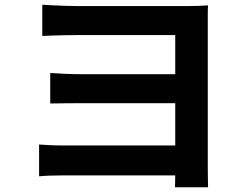

<svg xmlns="http://www.w3.org/2000/svg" viewBox="-20 -746 1040 803"><path d="M156.9 -726.1Q173.3 -725.1 200 -723.8Q226.8 -722.4 256.1 -721.5Q285.4 -720.6 307.6 -720.6Q333 -720.6 369.3 -720.6Q405.6 -720.6 448 -720.6Q490.4 -720.6 535 -720.6Q579.5 -720.6 622.4 -720.6Q665.2 -720.6 701.3 -720.6Q737.5 -720.6 763.2 -720.6Q785.6 -720.6 810.5 -721.5Q835.3 -722.4 850 -723.4Q849 -711.5 849 -687.7Q849 -663.9 849 -642.2Q849 -630.1 849 -587.8Q849 -545.4 849 -485.4Q849 -425.3 849 -357.9Q849 -290.5 849 -226.3Q849 -162.1 849 -112Q849 -62 849 -37.7Q849 -21.7 849.5 0.3Q850 22.3 850.2 37.2H711.9Q712.1 26.7 712.5 11.2Q712.9 -4.3 712.9 -20.9Q712.9 -37.5 712.9 -49.7Q712.9 -81.4 712.9 -131Q712.9 -180.7 712.9 -239.3Q712.9 -297.9 712.9 -356.7Q712.9 -415.5 712.9 -466.8Q712.9 -518.2 712.9 -553.6Q712.9 -589 712.9 -599.3Q701 -599.3 673.3 -599.3Q645.5 -599.3 608.8 -599.3Q572.1 -599.3 530.1 -599.3Q488.2 -599.3 446.6 -599.3Q405.1 -599.3 369.1 -599.3Q333 -599.3 307.6 -599.3Q285.4 -599.3 255.7 -598.8Q226 -598.3 199.3 -597.4Q172.5 -596.5 156.9 -595.5ZM190.1 -440.7Q215.6 -438.9 251.4 -437.3Q287.3 -435.7 322.1 -435.7Q338.3 -435.7 375.1 -435.7Q412 -435.7 460.3 -435.7Q508.7 -435.7 560.2 -435.7Q611.7 -435.7 658 -435.7Q704.4 -435.7 736.2 -435.7Q768 -435.7 776.3 -435.7V-314.5Q768 -314.5 735.8 -314.5Q703.6 -314.5 657.7 -314.5Q611.9 -314.5 560.3 -314.5Q508.7 -314.5 460.4 -314.5Q412.2 -314.5 375.5 -314.5Q338.8 -314.5 322.5 -314.5Q287.5 -314.5 249.5 -314Q211.5 -313.5 190.1 -313.2ZM143.5 -141.6Q159.1 -140.6 186.2 -139.1Q213.4 -137.6 246.7 -137.6Q265.9 -137.6 308.2 -137.6Q350.6 -137.6 406 -137.6Q461.3 -137.6 520.3 -137.6Q579.4 -137.6 633.1 -137.6Q686.7 -137.6 725.4 -137.6Q764 -137.6 777.3 -137.6V-12.5Q760.1 -12.5 720 -12.5Q679.9 -12.5 626.3 -12.5Q572.6 -12.5 514.7 -12.5Q456.8 -12.5 402.7 -12.5Q348.5 -12.5 306.9 -12.5Q265.3 -12.5 246.2 -12.5Q219.6 -12.5 189.7 -11.5Q159.8 -10.5 143.5 -8.7Z"/></svg>

Font: Noto Sans HK Thin
Style: Regular
Weight: 100
Designer: Ryoko NISHIZUKA 西塚涼子 (kana, bopomofo & ideographs); Paul D. Hunt (Latin, Greek & Cyrillic); Sandoll Communications 산돌커뮤니
Foundry: Adobe
Version: Version 2.004-H2;hotconv 1.0.118;makeotfexe 2.5.65603